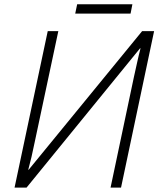

<svg xmlns="http://www.w3.org/2000/svg" viewBox="-20 -856 725 876"><path d="M46.4 0 197.8 -713.9H246.1L137.7 -204.6Q131.3 -172.4 123.8 -140.4Q116.2 -108.4 108.9 -81.5H110.8L628.4 -713.9H683.1L532.2 0H484.4L590.8 -503.9Q598.6 -539.1 606 -572.5Q613.3 -606 621.1 -635.3L619.1 -635.7L101.1 0ZM323.2 -793.9 332 -836.4H584L575.7 -793.9Z"/></svg>

Font: Open Sans Light
Style: Italic
Weight: 300
Italic angle: -12°
Designer: Monotype Design Team
Foundry: Monotype Imaging Inc.
Version: Version 3.003; ttfautohint (v1.8.4)